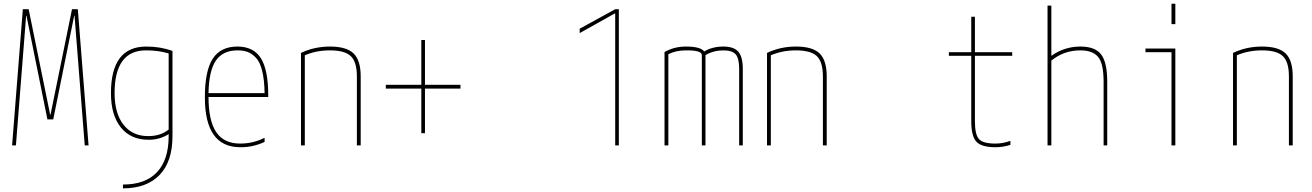

<svg xmlns="http://www.w3.org/2000/svg" viewBox="-20 -780 7040 1030"><path d="M249 -165H251L366.2 -730.5H397.5L455.1 0H434.6L379.9 -695.3H377.9L265.6 -139.6H234.4L122.1 -695.3H120.1L65.4 0H44.9L102.5 -730.5H133.8Z M884.8 -49.8V-60.5Q835 -29.3 775.4 -30.3Q681.6 -30.3 628.4 -96.2Q575.2 -162.1 575.2 -280.3Q575.2 -530.3 764.6 -530.3Q840.8 -530.3 905.3 -506.8V-49.8Q905.3 86.9 835.9 158.7Q766.6 230.5 639.6 230.5V210Q759.8 210 822.3 143.6Q884.8 77.1 884.8 -49.8ZM594.7 -280.3Q594.7 -171.9 642.6 -110.8Q690.4 -49.8 775.4 -49.8Q840.8 -49.8 884.8 -85V-493.2Q831.1 -509.8 764.6 -509.8Q594.7 -510.7 594.7 -280.3Z M1098.6 -259.8Q1098.6 -131.8 1140.1 -70.8Q1181.6 -9.8 1268.6 -9.8Q1338.9 -9.8 1399.4 -41V-18.6Q1335.9 10.7 1268.6 9.8Q1078.1 9.8 1079.1 -259.8Q1079.1 -399.4 1121.1 -464.8Q1163.1 -530.3 1253.9 -530.3Q1339.8 -530.3 1379.4 -467.8Q1418.9 -405.3 1418.9 -269.5V-259.8ZM1098.6 -280.3H1399.4Q1398.4 -352.5 1386.2 -400.9Q1374 -449.2 1351.6 -471.7Q1329.1 -494.1 1306.6 -502Q1284.2 -509.8 1253.9 -509.8Q1175.8 -509.8 1138.2 -455.1Q1100.6 -400.4 1098.6 -280.3Z M1594.7 -496.1Q1666 -530.3 1750 -530.3Q1838.9 -530.3 1877 -493.2Q1915 -456.1 1915 -370.1V0H1894.5V-370.1Q1894.5 -447.3 1862.3 -478.5Q1830.1 -509.8 1750 -509.8Q1676.8 -509.8 1615.2 -483.4V0H1594.7Z M2259.8 -565.4V-325.2H2450.2V-304.7H2259.8V-65.4H2240.2V-304.7H2049.8V-325.2H2240.2V-565.4Z M3280.3 -730.5H3299.8V0H3280.3V-707L3278.3 -708L3089.8 -602.5V-626Z M3860.4 -530.3Q3917 -530.3 3940.9 -502.4Q3964.8 -474.6 3964.8 -410.2V0H3945.3V-410.2Q3945.3 -466.8 3926.8 -488.3Q3908.2 -509.8 3860.4 -509.8Q3808.6 -509.8 3764.6 -484.4V0H3745.1V-484.4Q3745.1 -510.7 3660.2 -509.8Q3606.4 -509.8 3565.4 -489.3V0H3544.9V-501Q3596.7 -530.3 3660.2 -530.3Q3738.3 -530.3 3757.8 -503.9Q3801.8 -530.3 3860.4 -530.3Z M4094.7 -496.1Q4166 -530.3 4250 -530.3Q4338.9 -530.3 4377 -493.2Q4415 -456.1 4415 -370.1V0H4394.5V-370.1Q4394.5 -447.3 4362.3 -478.5Q4330.1 -509.8 4250 -509.8Q4176.8 -509.8 4115.2 -483.4V0H4094.7Z M5410.2 -480.5H5210V-129.9Q5210 -57.6 5231.9 -33.7Q5253.9 -9.8 5320.3 -9.8Q5360.4 -9.8 5400.4 -24.4V-2.9Q5361.3 9.8 5320.3 9.8Q5245.1 9.8 5217.8 -20Q5190.4 -49.8 5190.4 -129.9V-480.5H5070.3V-500H5190.4V-690.4H5210V-500H5410.2Z M5775.4 -530.3Q5855.5 -530.3 5887.7 -487.3Q5919.9 -444.3 5919.9 -339.8V0H5900.4V-339.8Q5900.4 -440.4 5870.6 -475.1Q5840.8 -509.8 5775.4 -509.8Q5687.5 -509.8 5620.1 -455.1V0H5599.6V-750H5620.1V-480.5Q5690.4 -530.3 5775.4 -530.3Z M6285.2 0H6264.6V-500H6125V-519.5H6285.2ZM6264.6 -650.4V-759.8H6285.2V-650.4Z M6594.7 -496.1Q6666 -530.3 6750 -530.3Q6838.9 -530.3 6877 -493.2Q6915 -456.1 6915 -370.1V0H6894.5V-370.1Q6894.5 -447.3 6862.3 -478.5Q6830.1 -509.8 6750 -509.8Q6676.8 -509.8 6615.2 -483.4V0H6594.7Z"/></svg>

Font: Mgen+ 1mn thin
Style: Regular
Weight: 100
Designer: [Source Han Sans]
Ryoko NISHIZUKA  (kana & ideographs); Paul D. Hunt (Latin, Greek & Cyrillic); Wenlong ZHANG  (bopomofo
Version: Version 1.059.20150602